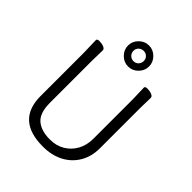

<svg xmlns="http://www.w3.org/2000/svg" viewBox="-252 -1053 1214 1214"><g transform="rotate(45 355.0 -445.5)"><path d="M343 18Q107 18 107 -198V-586L104 -695Q104 -707 125 -707Q146 -707 163.5 -700Q181 -693 181 -680L179 -584V-210Q179 -119 221.5 -82Q264 -45 343 -45Q399 -45 442 -70.5Q485 -96 509.5 -140.5Q534 -185 534 -242V-595L531 -697Q531 -709 552 -709Q573 -709 590.5 -702Q608 -695 608 -682L606 -594V-230Q606 -156 573 -100Q540 -44 481 -13Q422 18 343 18ZM460 -815Q460 -777 432 -749Q404 -721 366 -721Q328 -721 300 -749Q272 -777 272 -815Q272 -853 300 -881Q328 -909 366 -909Q404 -909 432 -881Q460 -853 460 -815ZM399 -782.5Q412 -796 412 -815.5Q412 -835 399 -848Q386 -861 366.5 -861Q347 -861 333.5 -848Q320 -835 320 -815.5Q320 -796 333.5 -782.5Q347 -769 366.5 -769Q386 -769 399 -782.5Z"/></g></svg>

Font: LXGW WenKai TC
Style: Regular
Weight: 400
Designer: LXGW / Fontworks Inc.
Foundry: LXGW / Fontworks Inc.
Version: Version 1.330